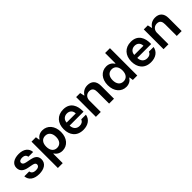

<svg xmlns="http://www.w3.org/2000/svg" viewBox="259 -2092 3630 3630"><g transform="rotate(-45 2074.0 -277.0)"><path d="M274.9 9.3C407.7 9.3 501 -49.3 501 -159.7C501 -256.3 427.7 -289.1 354 -303.7L253.4 -323.7C202.6 -333.5 177.7 -355 177.7 -386.2C177.7 -422.9 213.9 -441.4 262.2 -441.4C318.8 -441.4 352.1 -415 357.9 -368.7H485.4C478.5 -471.7 397 -536.6 265.1 -536.6C137.7 -536.6 48.3 -480 48.3 -380.9C48.3 -283.2 117.7 -242.2 208.5 -224.6L293 -208.5C326.2 -202.1 372.1 -191.4 372.1 -149.9C372.1 -110.4 338.4 -85.9 278.3 -85.9C216.3 -85.9 178.2 -113.3 172.4 -161.6H41.5C49.3 -54.7 135.7 9.3 274.9 9.3Z M896.5 -536.6C823.2 -536.6 768.6 -500.5 739.3 -452.6H730.5L719.7 -528.8H601.6V1H602.1L601.6 175.8H731.4V-75.2H739.3C768.6 -27.3 823.2 8.8 896.5 8.8C1029.3 8.8 1126.5 -98.6 1126.5 -263.7C1126.5 -263.7 1126.5 -263.7 1126.5 -264.2C1126.5 -429.2 1029.3 -536.6 896.5 -536.6ZM730.5 -264.2C730.5 -371.6 786.1 -425.3 861.3 -425.3C948.7 -425.3 994.1 -358.9 994.1 -264.2C994.1 -168.9 948.7 -102.5 861.3 -102.5C786.1 -102.5 730.5 -156.2 730.5 -264.2Z M1456.1 8.8C1579.6 8.8 1671.9 -53.7 1689.9 -162.6H1565.4C1549.3 -117.7 1510.7 -95.2 1456.5 -95.2C1373.5 -95.2 1327.6 -153.3 1325.7 -233.9H1697.3V-259.3C1697.3 -385.3 1647.5 -537.1 1455.1 -537.1C1292.5 -537.1 1197.3 -425.8 1197.3 -264.6C1197.3 -112.8 1278.3 8.8 1456.1 8.8ZM1325.7 -314.5C1329.6 -387.2 1381.8 -433.1 1451.2 -433.1C1520 -433.1 1569.3 -390.1 1570.8 -314.5Z M1901.9 -528.3H1793.9V0H1924.8V-302.7V-312.5C1928.7 -391.1 1983.4 -433.1 2047.9 -433.1C2127.4 -433.1 2147.5 -378.4 2147.5 -311.5V0H2278.3V-347.7C2278.3 -476.1 2207 -537.1 2103 -537.1C2021.5 -537.1 1963.9 -499.5 1928.2 -441.4H1921.4Z M2899.9 -730H2770.5V-452.6H2761.7C2732.4 -500.5 2677.7 -536.6 2604.5 -536.6C2471.7 -536.6 2374.5 -429.2 2374.5 -264.2C2374.5 -264.2 2374.5 -263.7 2374.5 -263.7C2374.5 -98.6 2471.7 8.8 2604.5 8.8C2677.7 8.8 2732.4 -27.3 2761.7 -75.2H2770.5L2781.2 1H2899.4V-433.6H2899.9ZM2506.8 -264.2C2506.8 -358.9 2552.2 -425.3 2639.6 -425.3C2714.8 -425.3 2770.5 -371.6 2770.5 -264.2C2770.5 -156.2 2714.8 -102.5 2639.6 -102.5C2552.2 -102.5 2506.8 -168.9 2506.8 -264.2Z M3265.1 8.8C3388.7 8.8 3481 -53.7 3499 -162.6H3374.5C3358.4 -117.7 3319.8 -95.2 3265.6 -95.2C3182.6 -95.2 3136.7 -153.3 3134.8 -233.9H3506.3V-259.3C3506.3 -385.3 3456.5 -537.1 3264.2 -537.1C3101.6 -537.1 3006.3 -425.8 3006.3 -264.6C3006.3 -112.8 3087.4 8.8 3265.1 8.8ZM3134.8 -314.5C3138.7 -387.2 3190.9 -433.1 3260.3 -433.1C3329.1 -433.1 3378.4 -390.1 3379.9 -314.5Z M3710.9 -528.3H3603V0H3733.9V-302.7V-312.5C3737.8 -391.1 3792.5 -433.1 3856.9 -433.1C3936.5 -433.1 3956.5 -378.4 3956.5 -311.5V0H4087.4V-347.7C4087.4 -476.1 4016.1 -537.1 3912.1 -537.1C3830.6 -537.1 3772.9 -499.5 3737.3 -441.4H3730.5Z"/></g></svg>

Font: Wand UI Pro Bold
Style: Regular
Weight: 700
Designer: Andreas Faust
Version: Version 1.003;FEAKit 1.0